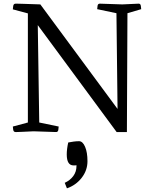

<svg xmlns="http://www.w3.org/2000/svg" viewBox="-20 -720 830 1047"><path d="M65 0Q54 0 52 -12.5Q50 -25 50 -30L132 -52V-647L50 -669Q50 -674 52 -687Q54 -700 65 -700Q65 -700 73 -700Q81 -700 110 -699Q139 -698 200 -696L621 -126L615 -648L510 -670Q510 -676 512 -688.5Q514 -701 526 -700L647 -696L735 -700Q746 -701 748 -688Q750 -675 750 -670L675 -648L672 0H616L186 -583L194 -52L300 -30Q300 -24 298 -11.5Q296 1 284 0L163 -4Q120 -2 99 -1Q78 0 71.5 0Q65 0 65 0ZM345 307 333 277Q363 263 380 239.5Q397 216 397 186V181Q392 182 389 182Q386 182 381 182Q344 182 344 122Q344 108 346 91.5Q348 75 352 57Q366 54 382 52Q398 50 411 50Q431 50 444 80.5Q457 111 457 159Q457 209 425.5 249.5Q394 290 345 307Z"/></svg>

Font: Mate
Style: Regular
Weight: 400
Designer: Eduardo Rodriguez Tunni
Foundry: Eduardo Rodriguez Tunni
Version: Version 1.003; ttfautohint (v1.8.4.7-5d5b);gftools[0.9.24]